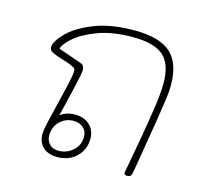

<svg xmlns="http://www.w3.org/2000/svg" viewBox="-90 -698 868 802"><g transform="rotate(15 344.0 -297.5)"><path d="M603 -412Q603 -385 598.5 -353Q594 -321 588 -283L585 -263L568 -161Q554 -70 543 -13Q540 0 524 0Q508 0 511 -13Q522 -71 541 -178L555 -264Q571 -358 571 -412Q571 -496 530.5 -531Q490 -566 398 -566Q309 -566 246 -542Q183 -518 150 -488Q117 -458 114 -440L214 -405Q231 -399 231 -378Q231 -365 215 -295.5Q199 -226 185 -171Q210 -191 249 -191Q289 -191 312.5 -168Q336 -145 336 -110Q336 -62 303.5 -31Q271 0 220 0Q180 -1 158.5 -22Q137 -43 137 -78Q137 -94 146.5 -135Q156 -176 167 -220Q178 -264 187.5 -306Q197 -348 197 -365Q197 -373 194.5 -376Q192 -379 185 -382Q166 -392 134 -401Q105 -410 91.5 -417Q78 -424 78 -437Q78 -460 113.5 -498Q149 -536 221.5 -565.5Q294 -595 398 -595Q506 -595 554.5 -551.5Q603 -508 603 -412ZM166 -80Q166 -57 180 -42Q194 -27 220 -27Q255 -27 281.5 -50.5Q308 -74 308 -110Q308 -135 291.5 -149.5Q275 -164 249 -164Q215 -164 190.5 -140Q166 -116 166 -80Z"/></g></svg>

Font: Mali ExtraLight
Style: Italic
Weight: 275
Italic angle: -10°
Version: Version 1.000; ttfautohint (v1.6)